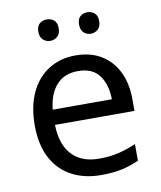

<svg xmlns="http://www.w3.org/2000/svg" viewBox="-83 -797 730 873"><g transform="rotate(-10 282.0 -360.0)"><path d="M292 -546Q361 -546 410.5 -516Q460 -486 486.5 -431.5Q513 -377 513 -304V-251H146Q148 -160 192.5 -112.5Q237 -65 317 -65Q368 -65 407.5 -74.5Q447 -84 489 -102V-25Q448 -7 408 1.5Q368 10 313 10Q237 10 178.5 -21Q120 -52 87.5 -113.5Q55 -175 55 -264Q55 -352 84.5 -415Q114 -478 167.5 -512Q221 -546 292 -546ZM291 -474Q228 -474 191.5 -433.5Q155 -393 148 -321H421Q420 -389 389 -431.5Q358 -474 291 -474ZM145 -681Q145 -707 159 -718.5Q173 -730 192 -730Q211 -730 225 -718.5Q239 -707 239 -681Q239 -656 225 -643.5Q211 -631 192 -631Q173 -631 159 -643.5Q145 -656 145 -681ZM333 -681Q333 -707 346.5 -718.5Q360 -730 379 -730Q398 -730 412 -718.5Q426 -707 426 -681Q426 -656 412 -643.5Q398 -631 379 -631Q360 -631 346.5 -643.5Q333 -656 333 -681Z"/></g></svg>

Font: Noto Sans Deseret
Style: Regular
Weight: 400
Designer: Monotype Design Team
Foundry: Monotype Imaging Inc.
Version: Version 2.001; ttfautohint (v1.8.4.7-5d5b)